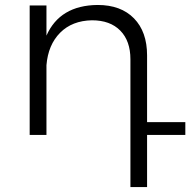

<svg xmlns="http://www.w3.org/2000/svg" viewBox="-20 -546 770 777"><path d="M730 -51.8V0H575.2V210.9H507.8V-306.2Q507.8 -380.4 466.8 -422.1Q425.8 -463.9 352.1 -463.9Q272 -462.4 223.4 -413.6Q174.8 -364.7 168 -282.2V0H100.1V-523.9H168V-401.9Q222.2 -524.4 375 -525.9Q469.2 -525.9 522.2 -471.7Q575.2 -417.5 575.2 -321.8V-51.8Z"/></svg>

Font: Montserrat arm Light
Style: Regular
Weight: 300
Designer: Julieta Ulanovsky
Foundry: Julieta Ulanovsky
Version: Version 6.000;PS 006.000;hotconv 1.0.88;makeotf.lib2.5.64775